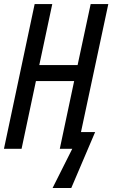

<svg xmlns="http://www.w3.org/2000/svg" viewBox="-20 -734 555 947"><path d="M239.3 193.4 336.4 0H274.9L345.7 -334H157.2L86.4 0H-0.5L150.9 -713.9H237.8L173.8 -413.1H362.8L427.2 -713.9H514.2L379.4 -82.5H449.2L331.5 193.4Z"/></svg>

Font: Open Sans Condensed Medium
Style: Italic
Weight: 500
Width: 3
Italic angle: -12°
Designer: Monotype Design Team
Foundry: Monotype Imaging Inc.
Version: Version 3.000